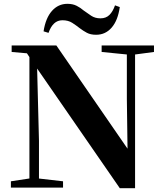

<svg xmlns="http://www.w3.org/2000/svg" viewBox="-20 -982 860 1005"><path d="M208 -818Q219 -888 252 -925Q285 -962 333 -962Q361 -962 381.5 -951.5Q402 -941 418 -927Q437 -913 457.5 -899.5Q478 -886 506 -886Q535 -886 553 -904Q571 -922 582 -954L607 -945Q597 -875 564.5 -837.5Q532 -800 483 -800Q454 -800 434.5 -810.5Q415 -821 398 -834Q379 -849 358 -862.5Q337 -876 307 -876Q281 -876 263 -859Q245 -842 234 -810ZM37 0V-33L142 -49H171L310 -33V0ZM134 0V-716H172L184 -245V0ZM512 -710V-744H786V-710L681 -696H653ZM607 3 160 -644 157 -648 121 -703 41 -710V-744H275L668 -174L648 -167L644 -464V-744H687V3Z"/></svg>

Font: Noto Serif TC ExtraBold
Style: Regular
Weight: 800
Designer: Ryoko NISHIZUKA 西塚涼子 (kana & ideographs); Frank Grießhammer (Latin, Greek & Cyrillic); Wenlong ZHANG 张文龙 (bopomofo); San
Foundry: Adobe
Version: Version 2.002-H1;hotconv 1.1.0;makeotfexe 2.6.0